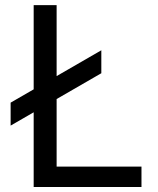

<svg xmlns="http://www.w3.org/2000/svg" viewBox="-20 -748 630 768"><path d="M114.7 0V-727.5H206.5V-81.5H545.9V0ZM22.5 -245.6V-337.4L385.3 -546.9V-455.1Z"/></svg>

Font: Inter 17pt
Style: Regular
Weight: 400
Version: Version 4.001;git-66647c0bb